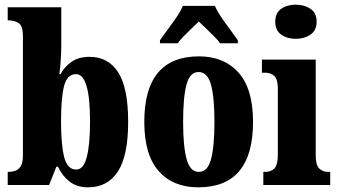

<svg xmlns="http://www.w3.org/2000/svg" viewBox="-20 -791 1449 821"><path d="M357 10Q309 10 277.5 -14.5Q246 -39 228 -78H221L190 0H13V-56H18Q32 -56 46 -61Q60 -66 69 -81Q78 -96 78 -126V-638Q78 -680 60 -692Q42 -704 16 -704H13V-760H242V-593Q242 -565 239.5 -531Q237 -497 234 -474H239Q256 -506 286.5 -527Q317 -548 363 -548Q443 -548 485.5 -481.5Q528 -415 528 -270Q528 -125 484 -57.5Q440 10 357 10ZM306 -66Q337 -66 351 -119Q365 -172 365 -272Q365 -474 305 -474Q267 -474 254 -423.5Q241 -373 241 -271Q241 -172 254.5 -119Q268 -66 306 -66Z M828 10Q720 10 658.5 -59.5Q597 -129 597 -270Q597 -550 831 -550Q938 -550 1000 -480.5Q1062 -411 1062 -270Q1062 10 828 10ZM830 -56Q868 -56 882.5 -110.5Q897 -165 897 -270Q897 -376 882 -429.5Q867 -483 829 -483Q792 -483 777.5 -429.5Q763 -376 763 -270Q763 -165 778 -110.5Q793 -56 830 -56ZM664 -619Q677 -638 696.5 -664Q716 -690 734.5 -717Q753 -744 762 -766H899Q908 -744 926.5 -717Q945 -690 964.5 -664Q984 -638 997 -619V-606H921Q916 -615 898.5 -632.5Q881 -650 862 -668.5Q843 -687 830 -699Q817 -686 799 -669Q781 -652 765 -635.5Q749 -619 740 -606H664Z M1245 -625Q1208 -625 1182.5 -643Q1157 -661 1157 -698Q1157 -736 1182.5 -753.5Q1208 -771 1245 -771Q1281 -771 1307.5 -753.5Q1334 -736 1334 -698Q1334 -661 1307.5 -643Q1281 -625 1245 -625ZM1106 0V-56H1115Q1139 -56 1153.5 -71Q1168 -86 1168 -129V-413Q1168 -452 1153 -466Q1138 -480 1115 -480H1100V-536H1330V-127Q1330 -85 1345 -70.5Q1360 -56 1383 -56H1392V0Z"/></svg>

Font: Noto Serif Tamil ExtraCondensed Black
Style: Regular
Weight: 900
Width: 2
Designer: Indian Type Foundry, Tom Grace, and the Monotype Design Team
Foundry: Monotype Imaging Inc.
Version: Version 2.004; ttfautohint (v1.8.4.7-5d5b)